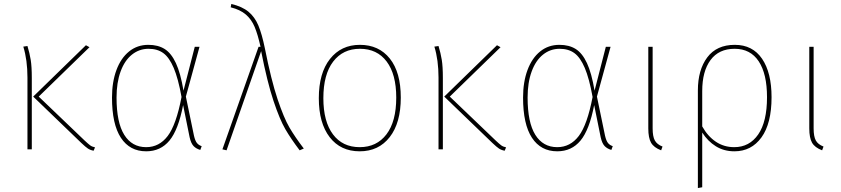

<svg xmlns="http://www.w3.org/2000/svg" viewBox="-20 -756 4260 972"><path d="M176 -267 408 -45Q426 -28 436 -20.5Q446 -13 461 -10L454 7Q437 4 425 -4Q413 -12 392 -32L148 -267L415 -527L433 -517ZM141 -361V0H119V-363Q119 -452 98 -520L119 -523Q130 -487 135.5 -453Q141 -419 141 -361Z M909 -297 966 -519H990L921 -267L962 -69Q968 -43 977 -32Q986 -21 1001 -16L994 3Q973 -3 960 -16.5Q947 -30 940 -61L907 -224Q883 -99 838 -44.5Q793 10 720 10Q637 10 592 -58.5Q547 -127 547 -262Q547 -341 569.5 -401.5Q592 -462 633.5 -495.5Q675 -529 731 -529Q780 -529 813.5 -508Q847 -487 870.5 -436.5Q894 -386 909 -297ZM570 -262Q570 -136 609 -73.5Q648 -11 720 -11Q786 -11 829 -67.5Q872 -124 899 -265Q882 -359 859.5 -412Q837 -465 807 -487Q777 -509 732 -509Q685 -509 648 -479.5Q611 -450 590.5 -394Q570 -338 570 -262Z M1321 -511Q1353 -350 1385 -254.5Q1417 -159 1445 -111Q1473 -63 1518 -4L1497 5Q1453 -53 1424.5 -102Q1396 -151 1364.5 -245.5Q1333 -340 1302 -497L1127 5L1106 0L1289 -519H1299Q1285 -582 1269 -620Q1253 -658 1224.5 -682.5Q1196 -707 1148 -719L1151 -736Q1206 -723 1238 -696.5Q1270 -670 1288 -627Q1306 -584 1321 -511Z M2009 -262Q2009 -134 1953 -62Q1897 10 1801 10Q1704 10 1649 -61.5Q1594 -133 1594 -259Q1594 -386 1650.5 -457.5Q1707 -529 1802 -529Q1898 -529 1953.5 -459.5Q2009 -390 2009 -262ZM1617 -259Q1617 -141 1665.5 -76Q1714 -11 1801 -11Q1887 -11 1936.5 -76Q1986 -141 1986 -262Q1986 -380 1937.5 -444.5Q1889 -509 1802 -509Q1716 -509 1666.5 -444Q1617 -379 1617 -259Z M2257 -267 2489 -45Q2507 -28 2517 -20.5Q2527 -13 2542 -10L2535 7Q2518 4 2506 -4Q2494 -12 2473 -32L2229 -267L2496 -527L2514 -517ZM2222 -361V0H2200V-363Q2200 -452 2179 -520L2200 -523Q2211 -487 2216.5 -453Q2222 -419 2222 -361Z M2990 -297 3047 -519H3071L3002 -267L3043 -69Q3049 -43 3058 -32Q3067 -21 3082 -16L3075 3Q3054 -3 3041 -16.5Q3028 -30 3021 -61L2988 -224Q2964 -99 2919 -44.5Q2874 10 2801 10Q2718 10 2673 -58.5Q2628 -127 2628 -262Q2628 -341 2650.5 -401.5Q2673 -462 2714.5 -495.5Q2756 -529 2812 -529Q2861 -529 2894.5 -508Q2928 -487 2951.5 -436.5Q2975 -386 2990 -297ZM2651 -262Q2651 -136 2690 -73.5Q2729 -11 2801 -11Q2867 -11 2910 -67.5Q2953 -124 2980 -265Q2963 -359 2940.5 -412Q2918 -465 2888 -487Q2858 -509 2813 -509Q2766 -509 2729 -479.5Q2692 -450 2671.5 -394Q2651 -338 2651 -262Z M3284 -106Q3284 -65 3295 -45Q3306 -25 3334 -14L3327 5Q3290 -9 3276 -33.5Q3262 -58 3262 -106V-519H3284Z M3886 -264Q3886 -131 3835 -60.5Q3784 10 3698 10Q3645 10 3604 -15.5Q3563 -41 3535 -85V192L3513 196V-298Q3513 -402 3560.5 -465.5Q3608 -529 3700 -529Q3790 -529 3838 -458.5Q3886 -388 3886 -264ZM3863 -264Q3863 -382 3821 -445.5Q3779 -509 3699 -509Q3619 -509 3577 -452Q3535 -395 3535 -295V-116Q3563 -66 3604 -38.5Q3645 -11 3697 -11Q3774 -11 3818.5 -75.5Q3863 -140 3863 -264Z M4099 -106Q4099 -65 4110 -45Q4121 -25 4149 -14L4142 5Q4105 -9 4091 -33.5Q4077 -58 4077 -106V-519H4099Z"/></svg>

Font: Fira Sans Thin
Style: Regular
Weight: 100
Designer: bBox Type GmbH & Carrois Corporate GbR & Edenspiekermann AG
Foundry: bBox Type GmbH & Carrois Corporate GbR & Edenspiekermann AG
Version: Version 4.301